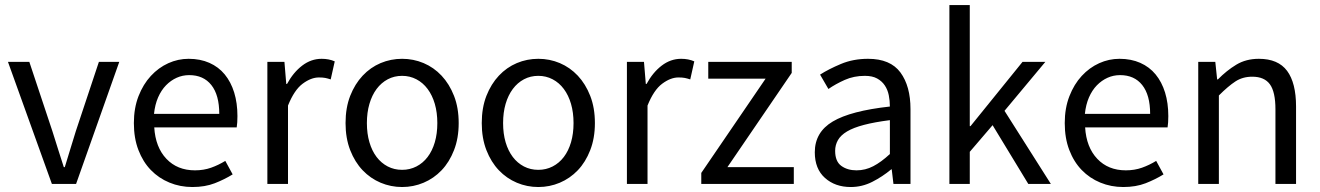

<svg xmlns="http://www.w3.org/2000/svg" viewBox="-20 -732 5253 764"><path d="M11.7 -485.8H96.7L188.5 -210Q199.7 -173.8 211.2 -137.9Q222.7 -102.1 233.9 -66.9H237.8Q248.5 -102.1 259.5 -137.9Q270.5 -173.8 281.7 -210L373.5 -485.8H454.6L282.7 0H186.5Z M512.7 -242.2Q512.7 -301.8 531.2 -349.4Q549.8 -397 580.3 -429.9Q610.8 -462.9 649.7 -480.5Q688.5 -498 730.5 -498Q776.9 -498 813.2 -481.9Q849.6 -465.8 874.3 -435.8Q898.9 -405.8 911.9 -363.8Q924.8 -321.8 924.8 -270Q924.8 -243.2 921.9 -225.1H593.8Q598.6 -146 642.1 -100.1Q685.5 -54.2 755.9 -54.2Q790.5 -54.2 820.1 -64.7Q849.6 -75.2 876.5 -91.8L905.8 -38.1Q873.5 -18.1 834.7 -2.9Q795.9 12.2 745.6 12.2Q696.8 12.2 654.3 -5.4Q611.8 -22.9 580.3 -55.4Q548.8 -87.9 530.8 -135Q512.7 -182.1 512.7 -242.2ZM852.5 -278.8Q852.5 -354 821 -393.6Q789.6 -433.1 732.9 -433.1Q706.5 -433.1 683.1 -422.6Q659.7 -412.1 640.6 -392.6Q621.6 -373 609.1 -344.5Q596.7 -315.9 592.8 -278.8Z M1043.9 -485.8H1111.8L1119.1 -397.9H1122.1Q1147 -443.8 1182.4 -470.9Q1217.8 -498 1259.8 -498Q1289.1 -498 1312 -487.8L1295.9 -416Q1284.2 -419.9 1274.2 -421.9Q1264.2 -423.8 1249 -423.8Q1217.8 -423.8 1184.3 -398.9Q1150.9 -374 1126 -312V0H1043.9Z M1355 -242.2Q1355 -303.2 1373.5 -350.6Q1392.1 -397.9 1423.1 -430.9Q1454.1 -463.9 1494.6 -481Q1535.2 -498 1580.1 -498Q1625 -498 1665.5 -481Q1706.1 -463.9 1737.1 -430.9Q1768.1 -397.9 1786.6 -350.6Q1805.2 -303.2 1805.2 -242.2Q1805.2 -182.1 1786.6 -134.5Q1768.1 -86.9 1737.1 -54.4Q1706.1 -22 1665.5 -4.9Q1625 12.2 1580.1 12.2Q1535.2 12.2 1494.6 -4.9Q1454.1 -22 1423.1 -54.4Q1392.1 -86.9 1373.5 -134.5Q1355 -182.1 1355 -242.2ZM1439.9 -242.2Q1439.9 -200.2 1450 -166Q1460 -131.8 1478.5 -107.4Q1497.1 -83 1522.9 -69.6Q1548.8 -56.2 1580.1 -56.2Q1610.8 -56.2 1637 -69.6Q1663.1 -83 1681.6 -107.4Q1700.2 -131.8 1710.2 -166Q1720.2 -200.2 1720.2 -242.2Q1720.2 -284.2 1710.2 -318.6Q1700.2 -353 1681.6 -377.9Q1663.1 -402.8 1637 -416.5Q1610.8 -430.2 1580.1 -430.2Q1548.8 -430.2 1522.9 -416.5Q1497.1 -402.8 1478.5 -377.9Q1460 -353 1450 -318.6Q1439.9 -284.2 1439.9 -242.2Z M1897 -242.2Q1897 -303.2 1915.5 -350.6Q1934.1 -397.9 1965.1 -430.9Q1996.1 -463.9 2036.6 -481Q2077.1 -498 2122.1 -498Q2167 -498 2207.5 -481Q2248 -463.9 2279.1 -430.9Q2310.1 -397.9 2328.6 -350.6Q2347.2 -303.2 2347.2 -242.2Q2347.2 -182.1 2328.6 -134.5Q2310.1 -86.9 2279.1 -54.4Q2248 -22 2207.5 -4.9Q2167 12.2 2122.1 12.2Q2077.1 12.2 2036.6 -4.9Q1996.1 -22 1965.1 -54.4Q1934.1 -86.9 1915.5 -134.5Q1897 -182.1 1897 -242.2ZM1981.9 -242.2Q1981.9 -200.2 1991.9 -166Q2002 -131.8 2020.5 -107.4Q2039.1 -83 2064.9 -69.6Q2090.8 -56.2 2122.1 -56.2Q2152.8 -56.2 2179 -69.6Q2205.1 -83 2223.6 -107.4Q2242.2 -131.8 2252.2 -166Q2262.2 -200.2 2262.2 -242.2Q2262.2 -284.2 2252.2 -318.6Q2242.2 -353 2223.6 -377.9Q2205.1 -402.8 2179 -416.5Q2152.8 -430.2 2122.1 -430.2Q2090.8 -430.2 2064.9 -416.5Q2039.1 -402.8 2020.5 -377.9Q2002 -353 1991.9 -318.6Q1981.9 -284.2 1981.9 -242.2Z M2474.6 -485.8H2542.5L2549.8 -397.9H2552.7Q2577.6 -443.8 2613 -470.9Q2648.4 -498 2690.4 -498Q2719.7 -498 2742.7 -487.8L2726.6 -416Q2714.8 -419.9 2704.8 -421.9Q2694.8 -423.8 2679.7 -423.8Q2648.4 -423.8 2615 -398.9Q2581.5 -374 2556.6 -312V0H2474.6Z M2770.5 -43.9 3026.4 -418.9H2798.3V-485.8H3130.4V-441.9L2874.5 -66.9H3138.7V0H2770.5Z M3222.2 -126Q3222.2 -206.1 3293.7 -248.5Q3365.2 -291 3521 -308.1Q3521 -331.1 3516.6 -353Q3512.2 -375 3500.7 -392.1Q3489.3 -409.2 3470.2 -419.7Q3451.2 -430.2 3421.4 -430.2Q3377.9 -430.2 3341.6 -414.1Q3305.2 -397.9 3276.4 -377.9L3243.2 -435.1Q3277.3 -457 3326.2 -477.5Q3375 -498 3434.1 -498Q3522.9 -498 3563 -443.6Q3603 -389.2 3603 -297.9V0H3535.2L3528.3 -58.1H3526.4Q3491.2 -28.8 3450.7 -8.3Q3410.2 12.2 3365.2 12.2Q3303.2 12.2 3262.7 -23.9Q3222.2 -60.1 3222.2 -126ZM3303.2 -131.8Q3303.2 -89.8 3327.6 -72Q3352.1 -54.2 3388.2 -54.2Q3423.3 -54.2 3454.8 -70.6Q3486.3 -86.9 3521 -119.1V-253.9Q3460 -246.1 3418 -235.1Q3376 -224.1 3350.6 -209Q3325.2 -193.8 3314.2 -174.3Q3303.2 -154.8 3303.2 -131.8Z M3757.8 -711.9H3838.9V-230H3841.8L4048.8 -485.8H4139.6L3977.1 -291L4161.6 0H4071.8L3929.7 -233.9L3838.9 -127.9V0H3757.8Z M4216.8 -242.2Q4216.8 -301.8 4235.4 -349.4Q4253.9 -397 4284.4 -429.9Q4314.9 -462.9 4353.8 -480.5Q4392.6 -498 4434.6 -498Q4481 -498 4517.3 -481.9Q4553.7 -465.8 4578.4 -435.8Q4603 -405.8 4616 -363.8Q4628.9 -321.8 4628.9 -270Q4628.9 -243.2 4626 -225.1H4297.9Q4302.7 -146 4346.2 -100.1Q4389.6 -54.2 4460 -54.2Q4494.6 -54.2 4524.2 -64.7Q4553.7 -75.2 4580.6 -91.8L4609.9 -38.1Q4577.6 -18.1 4538.8 -2.9Q4500 12.2 4449.7 12.2Q4400.9 12.2 4358.4 -5.4Q4315.9 -22.9 4284.4 -55.4Q4252.9 -87.9 4234.9 -135Q4216.8 -182.1 4216.8 -242.2ZM4556.6 -278.8Q4556.6 -354 4525.1 -393.6Q4493.7 -433.1 4437 -433.1Q4410.6 -433.1 4387.2 -422.6Q4363.8 -412.1 4344.7 -392.6Q4325.7 -373 4313.2 -344.5Q4300.8 -315.9 4296.9 -278.8Z M4748 -485.8H4815.9L4823.2 -416H4826.2Q4860.8 -451.2 4899.4 -474.6Q4938 -498 4989.3 -498Q5065.9 -498 5101.6 -450Q5137.2 -401.9 5137.2 -308.1V0H5055.2V-296.9Q5055.2 -366.2 5033.2 -396.5Q5011.2 -426.8 4962.9 -426.8Q4924.8 -426.8 4896 -408Q4867.2 -389.2 4830.1 -352.1V0H4748Z"/></svg>

Font: Pyidaungsu ZawDecode
Style: Regular
Weight: 400
Designer: Sun Tun
Foundry: Your Own Font Foundry
Version: Version 2.50